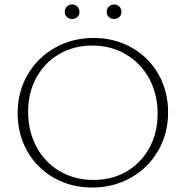

<svg xmlns="http://www.w3.org/2000/svg" viewBox="-20 -834 832 860"><path d="M59 -327Q59 -422 103.5 -499Q148 -576 226 -620Q304 -664 399 -664Q494 -664 570.5 -620.5Q647 -577 690 -501Q733 -425 733 -331Q733 -236 688.5 -159Q644 -82 566 -38Q488 6 393 6Q298 6 221.5 -37.5Q145 -81 102 -157Q59 -233 59 -327ZM686 -324Q686 -412 648.5 -481.5Q611 -551 544 -590.5Q477 -630 393 -630Q311 -630 245.5 -592Q180 -554 143 -486.5Q106 -419 106 -334Q106 -246 143.5 -176Q181 -106 248 -67Q315 -28 399 -28Q482 -28 547 -66Q612 -104 649 -171.5Q686 -239 686 -324ZM270 -781Q270 -795 279.5 -804.5Q289 -814 303 -814Q317 -814 326.5 -804.5Q336 -795 336 -781Q336 -767 326.5 -758Q317 -749 303 -749Q289 -749 279.5 -758Q270 -767 270 -781ZM458 -781Q458 -795 467.5 -804.5Q477 -814 491 -814Q505 -814 514.5 -804.5Q524 -795 524 -781Q524 -767 514.5 -758Q505 -749 491 -749Q477 -749 467.5 -758Q458 -767 458 -781Z"/></svg>

Font: Ysabeau Light
Style: Regular
Weight: 300
Designer: Christian Thalmann (Catharsis Fonts)
Version: Version 0.003